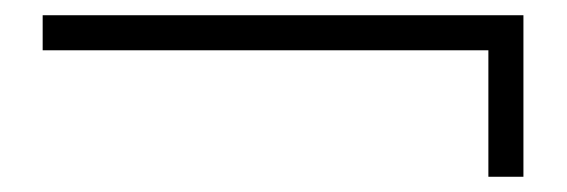

<svg xmlns="http://www.w3.org/2000/svg" viewBox="-20 -305 744 252"><path d="M667 -285H36V-239H621V-73H667Z"/></svg>

Font: Coconat Demi
Style: Regular
Weight: 400
Designer: Sara Lavazza
Foundry: Collletttivo
Version: Version 1.000;Glyphs 3.2 (3217)